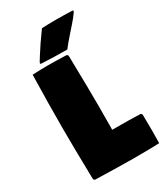

<svg xmlns="http://www.w3.org/2000/svg" viewBox="-191 -838 792 921"><g transform="rotate(-30 205.5 -377.5)"><path d="M44.9 -293Q44.9 -429.7 48.8 -585.9Q95.2 -588.1 134.3 -588.1Q174.6 -588.1 234.4 -585.9Q238.3 -585.9 241.2 -583Q244.1 -580.1 244.1 -576.2Q248 -392.6 248 -293Q248 -228 247.3 -166.3H251.5Q340.6 -166.3 400.4 -164.1Q404.3 -164.1 407.2 -161.1Q410.2 -158.2 410.2 -154.3Q411.1 -94.7 411.1 -69.8Q411.1 -31.5 410.2 2Q363.8 4.2 266.1 4.2Q241.9 4.2 163.2 2.6Q84.5 1 58.6 0Q54.7 0 51.8 -2.9Q48.8 -5.9 48.8 -9.8Q44.9 -193.4 44.9 -293ZM123.5 -646Q153.8 -694.8 199 -756.8Q235.6 -758.5 277.6 -758.5Q316.7 -758.5 366.9 -756.8Q371.8 -756.8 371.8 -752.7Q371.8 -748 352.1 -723.6Q338.6 -706.8 304.4 -668.5Q270.3 -630.1 253.2 -607.4Q181.6 -607.4 111.1 -611.3Q106.2 -611.8 106.2 -615.5Q106.2 -619.1 123.5 -646Z"/></g></svg>

Font: Digitalt
Style: Medium
Weight: 500
Designer: gluk
Foundry: gluk
Version: Version 0.60